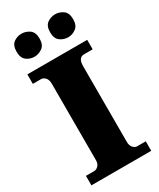

<svg xmlns="http://www.w3.org/2000/svg" viewBox="-231 -999 887 1070"><g transform="rotate(-30 213.0 -463.5)"><path d="M21 0V-61H74Q88 -61 100.5 -73.5Q113 -86 113 -108V-600Q113 -627 100.5 -640Q88 -653 74 -653H21V-714H406V-653H351Q313 -653 313 -599V-110Q313 -88 324.5 -74.5Q336 -61 351 -61H406V0ZM323 -779Q294 -779 271 -796Q248 -813 248 -853Q248 -894 271 -910.5Q294 -927 323 -927Q349 -927 372.5 -910.5Q396 -894 396 -853Q396 -813 372.5 -796Q349 -779 323 -779ZM105 -779Q77 -779 54.5 -796Q32 -813 32 -853Q32 -894 54.5 -910.5Q77 -927 105 -927Q133 -927 156.5 -910.5Q180 -894 180 -853Q180 -813 156.5 -796Q133 -779 105 -779Z"/></g></svg>

Font: Noto Serif Ethiopic Black
Style: Regular
Weight: 900
Designer: Monotype Design Team
Foundry: Monotype Imaging Inc.
Version: Version 2.102; ttfautohint (v1.8.4.7-5d5b)